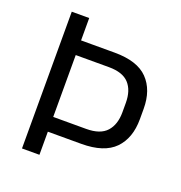

<svg xmlns="http://www.w3.org/2000/svg" viewBox="-118 -741 796 843"><g transform="rotate(20 280.0 -319.5)"><path d="M129.5 -108V-177H311Q376.5 -177 406 -209.8Q435.5 -242.5 435.5 -300V-343.5Q435.5 -402 406.2 -434Q377 -466 312 -466H129V-534.5H313.5Q420.5 -534.5 469.2 -484.2Q518 -434 518 -346V-298Q518 -209 468.8 -158.5Q419.5 -108 313 -108ZM75.5 0V-639H157V-517.5V-486.5V-151.5V-129.5V0Z"/></g></svg>

Font: Anek Odia
Style: Regular
Weight: 400
Designer: Yesha Goshar & Mahesh Sahu (Odia), Yesha Goshar (Latin)
Foundry: Ek Type
Version: Version 1.003